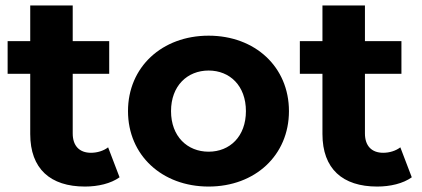

<svg xmlns="http://www.w3.org/2000/svg" viewBox="-20 -677 1548 705"><path d="M377 -136C360 -123 337 -116 314 -116C272 -116 247 -141 247 -187V-406H381V-526H247V-657H91V-526H8V-406H91V-185C91 -57 165 8 292 8C340 8 387 -3 419 -26Z M746 8C917 8 1041 -107 1041 -269C1041 -431 917 -546 746 -546C575 -546 450 -431 450 -269C450 -107 575 8 746 8ZM746 -120C668 -120 608 -176 608 -269C608 -362 668 -418 746 -418C824 -418 883 -362 883 -269C883 -176 824 -120 746 -120Z M1450 -136C1433 -123 1410 -116 1387 -116C1345 -116 1320 -141 1320 -187V-406H1454V-526H1320V-657H1164V-526H1081V-406H1164V-185C1164 -57 1238 8 1365 8C1413 8 1460 -3 1492 -26Z"/></svg>

Font: AWKNG-Font
Style: Bold
Weight: 700
Designer: Awakening Church
Foundry: Awakening Church
Version: Version 1.700;PS 001.700;hotconv 1.0.88;makeotf.lib2.5.64775